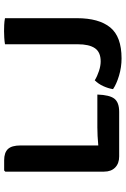

<svg xmlns="http://www.w3.org/2000/svg" viewBox="139 -731 606 924"><g transform="rotate(-90 442.0 -269.0)"><path d="M449 -103.5Q447 -44.5 429 -21.5Q411 1.5 365.5 1.5H151Q117.5 1.5 97.8 -17.8Q78 -37 78 -71.5V-546.5L83.5 -552H132.5Q169.5 -552 186.8 -533.8Q204 -515.5 204 -473.5V-99Q251.5 -103.5 291 -103.5ZM517.5 -116Q537 -104 562 -95.8Q587 -87.5 608.5 -87.5Q653 -87.5 672 -115.2Q691 -143 691 -198V-548Q705.5 -550.5 723.5 -551.5Q741.5 -552.5 754 -552.5Q767 -552.5 784.2 -551.8Q801.5 -551 816.5 -548V-202Q816.5 -96 772 -41.5Q727.5 13 623 13Q580.5 13 539.8 0.8Q499 -11.5 475 -28Q478.5 -51 489.5 -75Q500.5 -99 517.5 -116Z"/></g></svg>

Font: Signika Negative SC SemiBold
Style: Regular
Weight: 600
Designer: Anna Giedryś
Foundry: Anna Giedryś
Version: Version 2.000; ttfautohint (v1.8.3) -l 8 -r 50 -G 200 -x 9 -